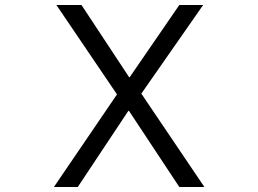

<svg xmlns="http://www.w3.org/2000/svg" viewBox="-20 -753 1040 773"><path d="M293 0H197L451 -373L207 -733H308L500 -442H502L702 -733H798L549 -376L803 0H702L499 -307H497Z"/></svg>

Font: IBM Plex Sans JP
Style: Regular
Weight: 400
Designer: Mike Abbink; Paul van der Laan; Pieter van Rosmalen; Wujin Sim; Yejin Wi; Jinhee Kim; Boomi Park; Yona Kim; Kichan Ma
Foundry: Sandoll Inc.
Version: Version 1.001